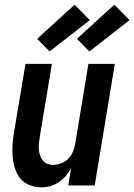

<svg xmlns="http://www.w3.org/2000/svg" viewBox="-20 -793 574 821"><path d="M158 8Q132 8 108 -1Q84 -10 68.5 -28Q53 -46 45 -70Q37 -94 34.5 -119Q32 -144 33.5 -170Q35 -196 39 -222L89 -520H202L150 -207Q148 -194 146.5 -180.5Q145 -167 146 -154Q147 -141 151 -129Q155 -117 162.5 -107.5Q170 -98 181.5 -93Q193 -88 206 -88Q224 -88 241.5 -94.5Q259 -101 272 -114.5Q285 -128 292 -145Q299 -162 302 -180L358 -520H471L385 0H272L284 -75Q275 -57 262 -41.5Q249 -26 232 -14.5Q215 -3 196 2.5Q177 8 158 8ZM362 -573 309 -627 469 -773 534 -707ZM192 -573 139 -627 299 -773 364 -707Z"/></svg>

Font: Iosevka Term Curly Oblique
Style: Bold
Weight: 700
Italic angle: -9°
Designer: Belleve Invis
Foundry: Belleve Invis
Version: Version 32.3.0